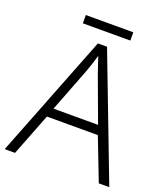

<svg xmlns="http://www.w3.org/2000/svg" viewBox="-151 -944 910 1049"><g transform="rotate(20 304.0 -420.0)"><path d="M442 -840H166V-792H442ZM547 0H608L334 -717H281L0 0H60L156 -246H452ZM339 -556 434 -299H175L274 -555C283 -580 296 -618 306 -653C316 -622 332 -575 339 -556Z"/></g></svg>

Font: Noto Sans Bengali Light
Style: Regular
Weight: 300
Designer: Jelle Bosma - Monotype Design Team
Foundry: Monotype Imaging Inc.
Version: Version 2.003